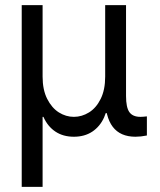

<svg xmlns="http://www.w3.org/2000/svg" viewBox="-20 -524 630 755"><path d="M65.4 -503.9H147.5V-385.7V-252V-101.6V210.9H65.4ZM135.7 -144.5 163.1 -64.5H135.7V-144.5L147.5 -222.7Q147.5 -170.9 165.5 -135.3Q183.6 -99.6 211.4 -82Q239.3 -64.5 270.5 -64.5Q301.8 -64.5 330.1 -82Q358.4 -99.6 376 -135.3Q393.6 -170.9 393.6 -222.7L405.3 -144.5V-79.1H377.9L405.3 -144.5Q405.3 -97.7 389.2 -62Q373 -26.4 342.8 -6.3Q312.5 13.7 270.5 13.7Q228.5 13.7 198.2 -6.3Q168 -26.4 151.9 -62Q135.7 -97.7 135.7 -144.5ZM393.6 -142.6V-503.9H475.6V-146.5Q475.6 -101.6 488.8 -83Q502 -64.5 532.2 -64.5Q542 -64.5 557.6 -66.4V8.8Q533.2 13.7 512.7 13.7Q453.1 13.7 423.3 -25.4Q393.6 -64.5 393.6 -142.6Z"/></svg>

Font: Wanted Sans Variable
Style: Regular
Weight: 400
Designer: Original Design by Kil Hyung-jin and Kang Hanbin, Wanted Lab, Inc; Hangeul from Source Han Sans by Jang Soo-young and Ka
Foundry: Wanted Lab, Inc.
Version: Version 1.003;Glyphs 3.2 (3227)